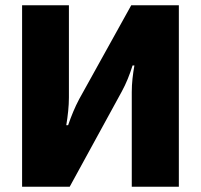

<svg xmlns="http://www.w3.org/2000/svg" viewBox="-20 -710 764 730"><path d="M660 -690H479L281 -333C265 -303 251 -269 239 -234H232C238 -270 242 -307 242 -339V-690H64V0H245L443 -362C460 -393 473 -426 484 -461H491C485 -427 481 -394 481 -360V0H660Z"/></svg>

Font: Exo 2 Extra Bold
Style: Regular
Weight: 800
Designer: Natanael Gama
Version: Version 1.001;PS 001.001;hotconv 1.0.88;makeotf.lib2.5.64775